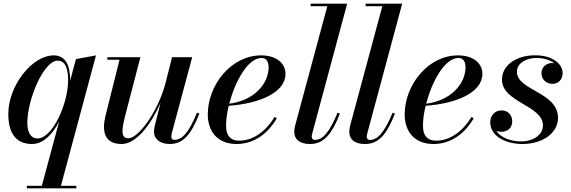

<svg xmlns="http://www.w3.org/2000/svg" viewBox="-20 -770 3092 1040"><path d="M393.5 236.5H310L500 -470L391.5 -450L360 -333.5V-335.5C360 -411 338 -470 271 -470C153 -470 25 -305.5 25 -152.5C25 -52.5 63.5 10 153.5 10C214.5 10 265 -43 300.5 -111.5L206.5 236.5H125.5V250H393.5ZM349 -336.5C349 -208 264.5 -20 183 -20C147.5 -20 128 -52.5 128 -105.5C128 -229.5 216 -441.5 292.5 -441.5C333.5 -441.5 349 -399 349 -336.5Z M740.5 -460H561.5V-446.5H627.5L551 -141C531 -56.5 546.5 10 639 10C720 10 800 -100 849.5 -213L819 -91.5C816.5 -80.5 814 -66.5 814 -57C814 -21.5 841.5 10 899.5 10C971.5 10 1015 -40.5 1060 -155L1047 -159.5C1002 -49 965.5 -12.5 924 -12.5C913 -12.5 908 -19.5 908 -29C908 -34 908.5 -40.5 910 -46.5L1021 -460H912L875.5 -316C834 -162.5 729 -21 676 -21C631.5 -21 639.5 -70.5 659.5 -149Z M1204.5 -90C1204.5 -121 1209.5 -158 1219 -197C1385.5 -209 1526.5 -268.5 1526.5 -370C1526.5 -426.5 1478 -470 1394.5 -470C1231.5 -470 1105.5 -309 1105.5 -150C1105.5 -57.5 1159 10 1261 10C1365 10 1436.5 -56 1479.5 -129L1467.5 -136.5C1421 -60 1352.5 -8 1276 -8C1234.5 -8 1204.5 -28.5 1204.5 -90ZM1397 -456C1425 -456 1435 -432 1435 -406C1435 -309.5 1347 -223 1222 -208.5C1253 -328 1322 -456 1397 -456Z M1821.5 -155 1808.5 -159.5C1763 -49 1725.5 -12 1686 -12C1674 -12 1668.5 -19.5 1668.5 -29.5C1668.5 -34 1669.5 -40.5 1671 -46L1860.5 -750H1662.5V-736.5H1753L1580 -95C1577.5 -85.5 1574 -72.5 1574 -56C1574 -16.5 1601 10 1659 10C1733.5 10 1776 -40.5 1821.5 -155Z M2119.5 -155 2106.5 -159.5C2061 -49 2023.5 -12 1984 -12C1972 -12 1966.5 -19.5 1966.5 -29.5C1966.5 -34 1967.5 -40.5 1969 -46L2158.5 -750H1960.5V-736.5H2051L1878 -95C1875.5 -85.5 1872 -72.5 1872 -56C1872 -16.5 1899 10 1957 10C2031.5 10 2074 -40.5 2119.5 -155Z M2271 -90C2271 -121 2276 -158 2285.5 -197C2452 -209 2593 -268.5 2593 -370C2593 -426.5 2544.5 -470 2461 -470C2298 -470 2172 -309 2172 -150C2172 -57.5 2225.5 10 2327.5 10C2431.5 10 2503 -56 2546 -129L2534 -136.5C2487.5 -60 2419 -8 2342.5 -8C2301 -8 2271 -28.5 2271 -90ZM2463.5 -456C2491.5 -456 2501.5 -432 2501.5 -406C2501.5 -309.5 2413.5 -223 2288.5 -208.5C2319.5 -328 2388.5 -456 2463.5 -456Z M3002.5 -132C3002.5 -271.5 2780 -279.5 2780 -381C2780 -429.5 2832.5 -456 2884.5 -456C2927 -456 2960.5 -444.5 2982 -427.5C2978 -428 2974 -428.5 2970 -428.5C2936 -428.5 2913 -403.5 2913 -374C2913 -336.5 2942 -316 2972.5 -316C3001 -316 3027.5 -335.5 3027.5 -375C3027.5 -419.5 2979 -470.5 2878.5 -470.5C2771.5 -470.5 2699 -413.5 2699 -338.5C2699 -215 2921 -199.5 2921 -90.5C2921 -34.5 2860 -4 2805.5 -4C2746.5 -4 2693 -24 2668.5 -60.5C2676.5 -57.5 2686 -56 2695.5 -56C2727 -56 2754.5 -75.5 2754.5 -112C2754.5 -148 2730.5 -172 2697 -172C2659 -172 2635.5 -143 2635.5 -108C2635.5 -33.5 2716 10 2811 10C2912.5 10 3002.5 -44.5 3002.5 -132Z"/></svg>

Font: Bodoni* 16pt Medium
Style: Italic
Weight: 500
Italic angle: -13°
Version: Version 2.3